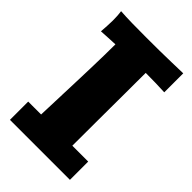

<svg xmlns="http://www.w3.org/2000/svg" viewBox="-221 -822 915 915"><g transform="rotate(45 236.5 -364.5)"><path d="M454.1 -606.9Q391.1 -609.9 329.1 -609.9H326.2Q326.2 -589.4 325.9 -552.5Q325.7 -515.6 325.7 -470Q325.7 -424.3 325.2 -373.5Q324.7 -322.8 324.7 -274.9Q324.7 -227.1 324.5 -185.8Q324.2 -144.5 324.2 -117.2H431.2V5.9H26.9V-117.2H113.8Q114.7 -142.6 116 -178.7Q117.2 -214.8 118.7 -256.8Q120.1 -298.8 121.8 -344.7Q123.5 -390.6 124.8 -436.3Q126 -481.9 127 -524.9Q127.9 -567.9 127.9 -604Q104.5 -603 81.5 -601.8Q58.6 -600.6 35.2 -599.1Q36.6 -620.1 37.8 -638.4Q39.1 -656.7 39.1 -674.8Q39.1 -689 38.3 -703.4Q37.6 -717.8 35.2 -734.9Q70.3 -732.4 114.7 -731.7Q159.2 -731 206.1 -731Q252.9 -731 297.1 -731.4Q341.3 -731.9 376.5 -732.9Q417.5 -733.9 454.1 -734.9Z"/></g></svg>

Font: Galindo
Style: Regular
Weight: 400
Version: Version 1.000